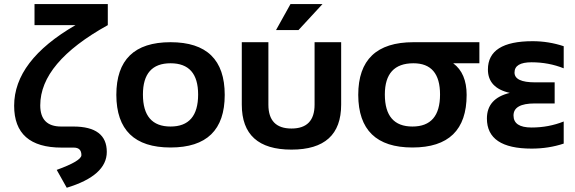

<svg xmlns="http://www.w3.org/2000/svg" viewBox="-20 -718 2799 934"><path d="M147.9 -698.2H504.4V-595.7Q175.8 -413.6 175.8 -205.6Q175.8 -102.5 277.3 -102.5H336.4Q499.5 -102.5 499.5 21Q499.5 136.2 304.7 195.3L255.9 108.4Q376 64.9 376 36.6Q376 0 338.9 0H279.8Q48.8 0 48.8 -203.6Q48.8 -422.9 347.2 -595.7H147.9Z M809.6 -102.5Q943.8 -102.5 943.8 -258.3Q943.8 -410.2 809.6 -410.2Q675.3 -410.2 675.3 -258.3Q675.3 -102.5 809.6 -102.5ZM545.9 -256.3Q545.9 -512.7 809.6 -512.7Q1073.2 -512.7 1073.2 -256.3Q1073.2 -0.5 809.6 -0.5Q546.9 -0.5 545.9 -256.3Z M1156.2 -209V-512.7H1285.6V-209Q1285.6 -92.8 1397.9 -92.8Q1510.3 -92.8 1510.3 -209V-512.7H1639.6V-209Q1639.6 9.8 1397.9 9.8Q1156.2 9.8 1156.2 -209ZM1393.1 -698.2H1548.8L1432.1 -571.8H1322.8Z M1986.3 -102.5Q2120.6 -102.5 2120.6 -258.3Q2120.6 -410.2 1991.2 -410.2Q1852.1 -410.2 1852.1 -258.3Q1852.1 -102.5 1986.3 -102.5ZM1722.7 -256.3Q1722.7 -512.7 1991.2 -512.7H2312V-410.2H2184.6Q2250 -361.8 2250 -256.3Q2250 -0.5 1986.3 -0.5Q1723.6 -0.5 1722.7 -256.3Z M2722.2 -385.7Q2648.9 -415 2565.9 -415Q2482.9 -415 2482.9 -365.2Q2482.9 -317.4 2583 -317.4H2678.2V-214.8H2581.5Q2478 -214.8 2478 -156.2Q2478 -97.7 2565.9 -97.7Q2648.9 -97.7 2722.2 -127V-19.5Q2648.9 4.9 2565.9 4.9Q2348.6 4.9 2348.6 -141.6Q2348.6 -239.3 2460 -266.1Q2353.5 -290 2353.5 -379.9Q2353.5 -517.6 2570.8 -517.6Q2648.9 -517.6 2722.2 -493.2Z"/></svg>

Font: SansationBold
Style: Bold
Weight: 700
Designer: Bernd Montag
Version: Version 1.301